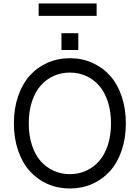

<svg xmlns="http://www.w3.org/2000/svg" viewBox="-20 -1071 801 1101"><path d="M534.1 -1051.1V-980.1H201.7V-1051.1ZM332.4 -880.7H429V-784.1H332.4ZM677.7 -518.8Q701.7 -448.5 701.7 -363.6Q701.7 -278.8 677.7 -208.5Q653.8 -138.1 611.2 -90.4Q568.5 -42.6 509.2 -16.3Q449.9 9.9 380.7 9.9Q311.4 9.9 252.1 -16.3Q192.8 -42.6 150.2 -90.4Q107.6 -138.1 83.6 -208.5Q59.7 -278.8 59.7 -363.6Q59.7 -448.5 83.6 -518.8Q107.6 -589.1 150.2 -636.9Q192.8 -684.7 252.1 -710.9Q311.4 -737.2 380.7 -737.2Q449.9 -737.2 509.2 -710.9Q568.5 -684.7 611.2 -636.9Q653.8 -589.1 677.7 -518.8ZM598.2 -238.6Q616.5 -294.4 616.5 -363.6Q616.5 -432.9 598.2 -488.6Q579.9 -544.4 547.9 -580.4Q516 -616.5 473.2 -635.7Q430.4 -654.8 380.7 -654.8Q331 -654.8 288.2 -635.7Q245.4 -616.5 213.4 -580.4Q181.5 -544.4 163.2 -488.6Q144.9 -432.9 144.9 -363.6Q144.9 -294.4 163.2 -238.6Q181.5 -182.9 213.4 -146.8Q245.4 -110.8 288.2 -91.6Q331 -72.4 380.7 -72.4Q430.4 -72.4 473.2 -91.6Q516 -110.8 547.9 -146.8Q579.9 -182.9 598.2 -238.6Z"/></svg>

Font: TID UI
Style: Regular
Weight: 400
Designer: The TID Project Authors
Foundry: Bakken & Bæck
Version: Version 1.001;hotconv 1.0.109;makeotfexe 2.5.65596